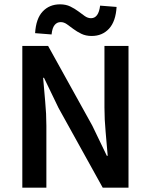

<svg xmlns="http://www.w3.org/2000/svg" viewBox="-20 -866 696 886"><path d="M83 0V-654H202L406 -286L473 -147H477Q473 -198 467.5 -256.5Q462 -315 462 -370V-654H573V0H454L250 -368L183 -507H179Q183 -455 188.5 -398Q194 -341 194 -286V0ZM403 -700Q376 -700 355.5 -710Q335 -720 319 -732Q303 -744 289 -754Q275 -764 260 -764Q243 -764 232 -750.5Q221 -737 218 -707L142 -713Q146 -780 177 -813Q208 -846 257 -846Q284 -846 304.5 -836Q325 -826 341 -814Q357 -802 371 -792Q385 -782 400 -782Q435 -782 442 -840L518 -834Q514 -767 483 -733.5Q452 -700 403 -700Z"/></svg>

Font: Giro Sans Semibold
Style: Regular
Weight: 600
Designer: Paul D. Hunt
Foundry: Adobe Systems Incorporated
Version: Version 1.000;PS 1.0;hotconv 1.0.88;makeotf.lib2.5.647800